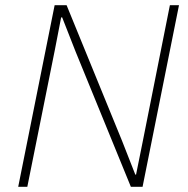

<svg xmlns="http://www.w3.org/2000/svg" viewBox="-20 -718 721 738"><path d="M483 0 270 -521 219 -651H215L191 -527L85 0H50L190 -698H236L449 -177L500 -47H503L528 -171L633 -698H668L528 0Z"/></svg>

Font: IBM Plex Sans ExtraLight
Style: Italic
Weight: 250
Italic angle: -11.31°
Designer: Mike Abbink, Paul van der Laan, Pieter van Rosmalen
Foundry: Bold Monday
Version: Version 3.201